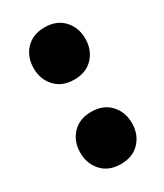

<svg xmlns="http://www.w3.org/2000/svg" viewBox="-138 -551 533 625"><g transform="rotate(-30 129.0 -238.0)"><path d="M38 -395Q38 -437 64 -465Q90 -493 135 -493Q180 -493 206 -465Q232 -437 232 -395Q232 -353 206 -325Q180 -297 135 -297Q90 -297 64 -325Q38 -353 38 -395ZM32 -81Q32 -123 58 -151Q84 -179 129 -179Q174 -179 200 -151Q226 -123 226 -81Q226 -39 200 -11Q174 17 129 17Q84 17 58 -11Q32 -39 32 -81Z"/></g></svg>

Font: Baloo 2 ExtraBold
Style: Regular
Weight: 800
Designer: Sarang Kulkarni and Ek Type
Foundry: Ek Type
Version: Version 1.640;hotconv 1.0.111;makeotfexe 2.5.65597; ttfautoh